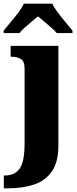

<svg xmlns="http://www.w3.org/2000/svg" viewBox="-46 -786 421 1046"><path d="M-25 240V170H-18Q34 170 61 132.5Q88 95 88 -6V-411Q88 -454 66.5 -465.5Q45 -477 16 -477H12V-536H272V8Q272 97 236.5 148Q201 199 139 219.5Q77 240 -3 240ZM-26 -619Q-11 -638 11 -664Q33 -690 53.5 -717Q74 -744 84 -766H239Q249 -744 269.5 -717Q290 -690 312 -664Q334 -638 349 -619V-606H263Q255 -616 236 -633Q217 -650 196 -667.5Q175 -685 161 -697Q146 -685 126 -668Q106 -651 87.5 -634.5Q69 -618 60 -606H-26Z"/></svg>

Font: Noto Serif SemiCondensed Black
Style: Regular
Weight: 900
Width: 4
Designer: Monotype Design Team
Foundry: Monotype Imaging Inc.
Version: Version 2.014; ttfautohint (v1.8.4.7-5d5b)